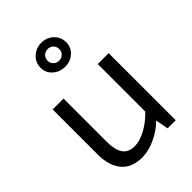

<svg xmlns="http://www.w3.org/2000/svg" viewBox="-227 -869 984 984"><g transform="rotate(-45 264.5 -377.0)"><path d="M225 -54Q178 -54 158 -84Q138 -114 138 -168V-485H59V-157Q59 -79 96.5 -32.5Q134 14 211 14Q257 14 308 -10Q359 -34 394 -70L407 0H466V-486H387V-142Q352 -104 306.5 -79Q261 -54 225 -54ZM166 -679Q166 -643 193.5 -618.5Q221 -594 260 -594Q298 -594 325 -618.5Q352 -643 352 -679Q352 -717 325 -742.5Q298 -768 260 -768Q221 -768 193.5 -742.5Q166 -717 166 -679ZM217 -679Q217 -698 229.5 -710Q242 -722 260 -722Q278 -722 290 -710Q302 -698 302 -679Q302 -662 289.5 -650Q277 -638 260 -638Q242 -638 229.5 -650Q217 -662 217 -679Z"/></g></svg>

Font: Catamaran
Style: Regular
Weight: 400
Designer: Pria Ravichandran
Version: Version 1.000;PS 001.000;hotconv 1.0.70;makeotf.lib2.5.58329